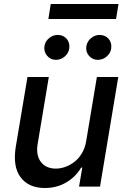

<svg xmlns="http://www.w3.org/2000/svg" viewBox="-20 -929 634 956"><path d="M409.1 -226.2 462.4 -545.5H568.9L478 0H373.6L389.6 -94.5H383.9Q357.2 -48.7 310 -20.8Q262.8 7.1 203.5 7.1Q122.5 7.1 82.6 -46.2Q42.6 -99.4 58.6 -198.5L116.8 -545.5H223L167.3 -211.3Q158.4 -155.9 183.6 -122.7Q208.8 -89.5 258.5 -89.5Q281.6 -89.5 305.2 -98Q328.8 -106.5 350.3 -122.9Q371.8 -139.2 387.8 -166Q403.8 -192.8 409.1 -226.2ZM570 -909.1 557.9 -834.5H220.9L232.6 -909.1ZM467.3 -631Q440 -631 422.8 -651.5Q405.5 -671.9 410.2 -699.6Q414.1 -723 433.2 -739Q452.4 -755 475.5 -755Q504.6 -755 521.3 -735.1Q538 -715.2 533.4 -686.1Q529.8 -663.7 510.8 -647.4Q491.8 -631 467.3 -631ZM258.5 -631Q231.5 -631 214.3 -651.8Q197.1 -672.6 201.3 -699.6Q204.9 -723 224.3 -739Q243.6 -755 266.7 -755Q295.8 -755 312.5 -735.1Q329.2 -715.2 324.6 -686.1Q321 -663.7 302 -647.4Q283 -631 258.5 -631Z"/></svg>

Font: Karasuma Gothic
Style: Medium Italic
Weight: 500
Italic angle: 9.39998°
Designer: Rasmus Andersson / Ryoko Nishizuka
Foundry: Genbu
Version: Version 1.00